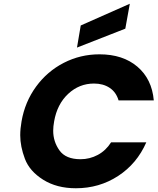

<svg xmlns="http://www.w3.org/2000/svg" viewBox="-20 -1000 841 1025"><path d="M649 -847 391 -746 411 -864 673 -980ZM95 -352Q113 -456 172.5 -537.5Q232 -619 320.5 -664.5Q409 -710 511 -710Q636 -710 713.5 -644Q791 -578 801 -464H613Q600 -508 565.5 -531Q531 -554 482 -554Q403 -554 344 -499Q285 -444 269 -352Q264 -325 264 -302Q264 -244 297.5 -197Q331 -150 410 -150Q459 -150 502 -173Q545 -196 573 -240H761Q711 -126 610.5 -60.5Q510 5 385 5Q283 5 210.5 -40.5Q138 -86 113 -152Q88 -218 88 -278Q88 -313 95 -352Z"/></svg>

Font: Fz Poppins
Style: Bold Italic
Weight: 700
Italic angle: -10°
Designer: Ninad Kale (Devanagari), Jonny Pinhorn (Latin)
Foundry: Indian Type Foundry
Version: Vit hóa bi Vntype.Com & FontZin.Com